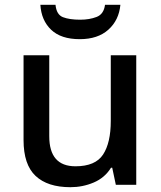

<svg xmlns="http://www.w3.org/2000/svg" viewBox="-20 -769 670 799"><path d="M547 -539V0H462L447 -71H442Q416 -29 370 -9.5Q324 10 273 10Q178 10 128 -37Q78 -84 78 -186V-539H185V-202Q185 -77 294 -77Q377 -77 409 -126Q441 -175 441 -266V-539ZM481 -749Q475 -685 431 -645.5Q387 -606 312 -606Q234 -606 193 -645Q152 -684 148 -749H211Q215 -708 242 -697.5Q269 -687 314 -687Q352 -687 382 -698.5Q412 -710 417 -749Z"/></svg>

Font: Noto Sans Ethiopic Medium
Style: Regular
Weight: 500
Designer: Monotype Design Team
Foundry: Monotype Imaging Inc.
Version: Version 2.102; ttfautohint (v1.8.4.7-5d5b)